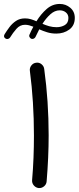

<svg xmlns="http://www.w3.org/2000/svg" viewBox="-50 -912 397 968"><path d="M251.5 -892.1Q281.7 -892.1 304.4 -872.8Q327.1 -853.5 327.1 -821.8Q327.1 -783.2 299.3 -762.9Q271.5 -742.7 233.9 -742.7Q209 -742.7 187.7 -749.3Q166.5 -755.9 147.9 -764.2Q138.7 -746.6 128.9 -725.6Q126.5 -720.7 120.8 -717.5Q115.2 -714.4 108.4 -716.3Q103 -718.3 99.4 -724.4Q95.7 -730.5 98.6 -737.3Q103 -747.6 107.9 -757.6Q112.8 -767.6 118.2 -777.3Q107.4 -781.7 96.9 -784.4Q86.4 -787.1 76.2 -787.1Q50.8 -787.1 33 -766.8Q15.1 -746.6 0.5 -722.7Q-2.9 -717.8 -9.3 -715.8Q-15.6 -713.9 -21.5 -717.3Q-34.7 -725.1 -26.9 -739.3Q-16.1 -756.8 -2.2 -775.4Q11.7 -793.9 30.8 -806.6Q49.8 -819.3 76.2 -819.3Q91.3 -819.3 105.5 -815.2Q119.6 -811 133.8 -804.7Q156.2 -841.3 185.3 -866.7Q214.4 -892.1 251.5 -892.1ZM251 -859.9Q226.1 -859.9 204.1 -840.1Q182.1 -820.3 164.1 -792Q180.7 -784.7 198.2 -779.8Q215.8 -774.9 235.4 -774.9Q258.8 -774.9 276.9 -785.6Q294.9 -796.4 294.9 -821.3Q294.9 -838.9 282.2 -849.4Q269.5 -859.9 251 -859.9ZM100.6 -554.7Q98.6 -569.8 107.9 -581.8Q117.2 -593.8 131.8 -595.7Q147 -598.1 158.9 -588.6Q170.9 -579.1 172.9 -564.5Q184.1 -483.4 189.7 -399.4Q195.3 -315.4 195.3 -230Q195.3 -118.7 185.1 2.4Q184.1 17.1 172.4 27.1Q160.6 37.1 145.5 36.1Q130.9 34.7 120.8 23.2Q110.8 11.7 111.8 -3.4Q116.7 -60.1 118.9 -116.2Q121.1 -172.4 121.1 -228.5Q121.1 -399.4 100.6 -554.7Z"/></svg>

Font: Mikhak Regular
Style: Regular
Weight: 400
Designer: Amin Abedi
Version: Version 3.3